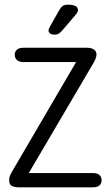

<svg xmlns="http://www.w3.org/2000/svg" viewBox="-20 -800 470 820"><path d="M305 -535 29 -63Q23 -52 21 -44.5Q19 -37 19 -31Q19 -12 30.5 -6Q42 0 59 0H377Q395 0 404.5 -8Q414 -16 414 -30Q414 -44 404.5 -52.5Q395 -61 377 -61H103L378 -529Q384 -539 387.5 -547.5Q391 -556 392 -564Q393 -580 382 -588Q371 -596 351 -596H80Q62 -596 52.5 -588Q43 -580 43 -566Q43 -552 52.5 -543.5Q62 -535 80 -535ZM313 -757Q313 -764 309 -769Q305 -774 296 -777Q287 -780 270 -780Q256 -780 248 -774.5Q240 -769 232 -755L192 -684Q187 -674 187 -670Q187 -663 193.5 -657.5Q200 -652 212 -652Q223 -652 229.5 -655.5Q236 -659 246 -670L304 -738Q313 -749 313 -757Z"/></svg>

Font: Beiruti
Style: Regular
Weight: 400
Designer: Arlette Boutros
Foundry: Boutros
Version: Version 1.41